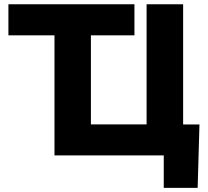

<svg xmlns="http://www.w3.org/2000/svg" viewBox="-20 -748 1001 924"><path d="M20.5 -578.1V-727.5H627V-578.1H417.5V-149.4H685.5V-727.5H861.3V-148.9H939.9L931.2 156.2H768.1V0H242.2V-578.1Z"/></svg>

Font: Inter Display ExtraBold
Style: Regular
Weight: 800
Designer: Rasmus Andersson
Foundry: rsms
Version: Version 4.000;git-a52131595